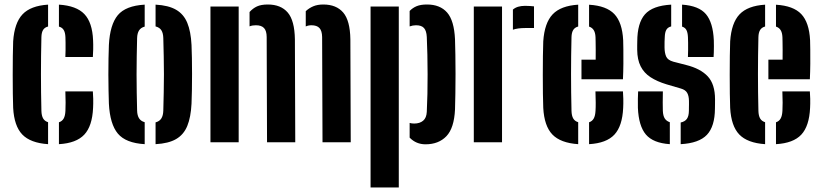

<svg xmlns="http://www.w3.org/2000/svg" viewBox="-20 -629 3634 849"><path d="M38.2 -152Q37.2 -176.1 36.7 -214.9Q36.2 -253.7 36.2 -297.5Q36.2 -341.3 36.7 -381.1Q37.2 -420.9 38.2 -446.3Q43.7 -527.6 79.6 -565.6Q115.4 -603.6 192.6 -608.5V-511.8Q177.6 -507.9 170.7 -496.9Q163.7 -485.9 163.1 -464.9Q162.1 -424 161.6 -383.1Q161.1 -342.3 161.1 -301.4Q161.1 -260.4 161.6 -220Q162.1 -179.6 163.1 -139.1Q163.7 -117.4 170.7 -105.3Q177.6 -93.3 192.6 -88.6V8.5Q114.5 3.2 78.5 -34.3Q42.5 -71.9 38.2 -152ZM240.6 8.5V-88.2Q254.9 -92.9 261.6 -105Q268.4 -117 269.3 -139.1Q270 -153.3 270.1 -175.6Q270.2 -197.8 269 -224.9H390.6Q391.7 -214.6 392.2 -192Q392.6 -169.5 391.6 -152Q388.1 -71.5 352.7 -33.7Q317.3 4.1 240.6 8.5ZM269 -377Q269.7 -388.3 269.9 -405.7Q270.2 -423.1 269.9 -439.7Q269.7 -456.3 269.3 -464.9Q268.4 -485.5 261.6 -496.5Q254.9 -507.6 240.6 -511.4V-608.5Q317.8 -603.7 353.1 -566.7Q388.4 -529.6 391.6 -451.1Q392.5 -433.7 392.1 -410.7Q391.7 -387.7 390.6 -377Z M461.5 -170.5Q460.7 -194.6 460 -228.2Q459.2 -261.8 459.2 -298.8Q459.2 -335.8 459.8 -370.3Q460.4 -404.8 461.5 -430.2Q466.2 -520 500.8 -561.8Q535.4 -603.6 619.8 -608.5V-511.4Q602.7 -506.8 594.8 -494.3Q586.9 -481.8 586.3 -460.8Q585.2 -420.7 584.6 -380.5Q583.9 -340.3 583.9 -300.1Q583.9 -259.9 584.6 -219.7Q585.2 -179.5 586.3 -139.8Q586.9 -118.6 594.9 -105.9Q602.9 -93.3 619.8 -88.6V8.5Q536.2 3.6 501.2 -38.2Q466.2 -80 461.5 -170.5ZM667.9 8.5V-87.8Q685.5 -92.6 693.5 -105.4Q701.5 -118.2 702.1 -139.8Q703.2 -180 704 -220Q704.9 -260.1 704.9 -300.4Q704.9 -340.7 704 -380.7Q703.2 -420.7 702.1 -460.8Q701.5 -482.6 693.6 -495.1Q685.7 -507.6 667.9 -512.2V-608.5Q725 -605.5 758.6 -585.9Q792.3 -566.4 808.1 -528.1Q823.9 -489.8 826.9 -430.2Q828 -406 828.6 -372.3Q829.2 -338.5 829.2 -301.5Q829.2 -264.6 828.6 -230.4Q828 -196.2 826.9 -170.5Q823.9 -110.6 808.1 -72Q792.3 -33.5 758.6 -14Q725 5.5 667.9 8.5Z M910.6 0V-600H1035.4V0ZM1406.1 0 1404.4 -465.6Q1403.9 -492.5 1392.7 -504.9Q1381.4 -517.3 1356.9 -517.3Q1343.7 -517.3 1332 -512V-579.6Q1346.6 -593.3 1365.3 -601.2Q1384.1 -609.1 1409.4 -609.1Q1467.2 -609.1 1497.6 -573.6Q1528 -538.1 1529.3 -455.2L1530.9 0ZM1160.8 0 1159.2 -465.6Q1159 -492.5 1147.6 -504.9Q1136.1 -517.3 1111.6 -517.3Q1104.4 -517.3 1097.6 -516.3Q1090.8 -515.3 1083.5 -512.4V-575.9Q1098 -592.1 1116.3 -600.6Q1134.7 -609.1 1164.1 -609.1Q1221.9 -609.1 1252.3 -573.6Q1282.7 -538.1 1284 -455.2L1285.6 0Z M1618.6 200V-600H1743.4V200ZM1791.4 -85.4Q1795.8 -84.1 1800.8 -83.4Q1805.9 -82.7 1811.5 -82.7Q1836.1 -82.7 1851 -95.2Q1865.9 -107.7 1867.2 -134.4Q1869 -171.5 1870 -213.9Q1870.9 -256.3 1870.8 -300.6Q1870.8 -344.9 1869.8 -387.2Q1868.9 -429.5 1867.2 -465.6Q1865.9 -492.5 1855 -504.9Q1844.1 -517.3 1819.6 -517.3Q1805.4 -517.3 1791.4 -512.2V-580.5Q1804.7 -594.4 1822.6 -601.8Q1840.5 -609.1 1868 -609.1Q1926 -609.1 1957.1 -573.6Q1988.2 -538.1 1992 -455.2Q1993 -428.5 1993.6 -387.8Q1994.3 -347.2 1994.3 -302Q1994.3 -256.8 1993.6 -215.2Q1993 -173.6 1992 -144.9Q1988.2 -62.6 1953.9 -26.7Q1919.5 9.1 1861.5 9.1Q1820.1 9.1 1791.4 -20.4Z M2075.1 0V-600H2199.9V0ZM2248 -497.6V-586.6Q2266.7 -603.2 2301.8 -603.2Q2313.4 -603.2 2324.3 -602.4Q2335.3 -601.6 2341.3 -600.9V-505.1H2303.4Q2269.3 -505.1 2248 -497.6Z M2382.2 -152Q2381.2 -176.1 2380.7 -214.9Q2380.2 -253.7 2380.2 -297.5Q2380.2 -341.3 2380.7 -381.1Q2381.2 -420.9 2382.2 -446.3Q2387.7 -527.6 2423.7 -565.6Q2459.7 -603.6 2536.7 -608.3V-511.8Q2521.7 -507.7 2514.7 -496.4Q2507.7 -485.1 2507.1 -464.9Q2506.1 -424 2505.6 -383.2Q2505.1 -342.4 2505.1 -301.6Q2505.1 -260.7 2505.6 -220.2Q2506.1 -179.8 2507.1 -139.1Q2507.7 -117.2 2514.7 -105.2Q2521.6 -93.2 2536.7 -88.6V8.5Q2458.5 3.2 2422.5 -34.3Q2386.5 -71.9 2382.2 -152ZM2584.8 8.5V-88.2Q2598.7 -92.9 2605.4 -105Q2612.2 -117.1 2613.3 -139.1Q2614.3 -153.1 2614.2 -175.4Q2614.2 -197.7 2613 -224.9H2734.6Q2735.7 -214.6 2736.2 -192Q2736.6 -169.5 2735.6 -152Q2732 -71.5 2696.8 -33.7Q2661.6 4.1 2584.8 8.5ZM2551.2 -278.4V-365.2H2614Q2614.3 -388.4 2614.2 -408.8Q2614 -429.3 2613.8 -444Q2613.5 -458.8 2613.3 -464.9Q2612.4 -484.4 2605.5 -495.6Q2598.6 -506.9 2584.8 -511.4V-608.1Q2661.6 -603.6 2696.6 -566.7Q2731.6 -529.7 2735.6 -451.1Q2736.1 -438.8 2736.4 -410.4Q2736.7 -382 2736.5 -346.8Q2736.2 -311.7 2734.6 -278.4Z M2800.7 -152Q2800.2 -169.5 2800.6 -192Q2801 -214.6 2801.7 -224.9H2911.1Q2910.5 -197.8 2910.5 -175.6Q2910.5 -153.3 2911 -139.1Q2911.9 -117 2919.5 -105.1Q2927.2 -93.3 2941.9 -88.6V8.5Q2868.2 3.6 2836.1 -34.1Q2804.1 -71.9 2800.7 -152ZM2989.9 8.5V-87.3Q3008.8 -91.3 3017.4 -103.5Q3026 -115.7 3026.2 -139.1Q3026.4 -152.2 3026.4 -157Q3026.5 -161.8 3026.6 -166.3Q3026.6 -170.8 3026.5 -183.1Q3026.2 -204.8 3018.7 -218.2Q3011.1 -231.6 2991.1 -237.4L2927.4 -256.1Q2885.6 -268.7 2856.7 -287.5Q2827.8 -306.3 2812.9 -335.7Q2798 -365 2797.6 -409Q2797.5 -418.8 2797.6 -427.6Q2797.7 -436.5 2797.9 -445.5Q2798.1 -527.2 2831.9 -565.6Q2865.7 -604 2947.9 -608.5V-512.2Q2932.7 -508.3 2926.4 -497.1Q2920.1 -485.9 2919.5 -464.9Q2919 -451.9 2918.6 -444.7Q2918.3 -437.4 2918.5 -419.4Q2918.7 -395.2 2925.6 -379.2Q2932.5 -363.2 2957.4 -356.2L3014.1 -341.6Q3077.5 -325.8 3109.6 -291.3Q3141.8 -256.9 3141.8 -189.5Q3141.8 -180.1 3141.7 -169.3Q3141.6 -158.6 3141.4 -148.8Q3140.9 -69.9 3105.9 -32.9Q3070.9 4.1 2989.9 8.5ZM3021.9 -377Q3022.5 -388.3 3022.7 -405.7Q3022.9 -423.1 3022.7 -439.7Q3022.5 -456.3 3022 -464.9Q3021.1 -485 3015.3 -496.1Q3009.5 -507.2 2996 -511.4V-608.5Q3070.2 -603.6 3101.6 -566.4Q3132.9 -529.2 3136.4 -451.1Q3136.8 -439.6 3136.8 -425Q3136.8 -410.5 3136.4 -397.2Q3136 -384 3135.4 -377Z M3208.7 -152Q3207.7 -176.1 3207.2 -214.9Q3206.7 -253.7 3206.7 -297.5Q3206.7 -341.3 3207.2 -381.1Q3207.7 -420.9 3208.7 -446.3Q3214.2 -527.6 3250.2 -565.6Q3286.2 -603.6 3363.2 -608.3V-511.8Q3348.2 -507.7 3341.2 -496.4Q3334.2 -485.1 3333.6 -464.9Q3332.6 -424 3332.1 -383.2Q3331.6 -342.4 3331.6 -301.6Q3331.6 -260.7 3332.1 -220.2Q3332.6 -179.8 3333.6 -139.1Q3334.2 -117.2 3341.2 -105.2Q3348.1 -93.2 3363.2 -88.6V8.5Q3285 3.2 3249 -34.3Q3213 -71.9 3208.7 -152ZM3411.3 8.5V-88.2Q3425.2 -92.9 3431.9 -105Q3438.7 -117.1 3439.8 -139.1Q3440.8 -153.1 3440.7 -175.4Q3440.7 -197.7 3439.5 -224.9H3561.1Q3562.2 -214.6 3562.7 -192Q3563.1 -169.5 3562.1 -152Q3558.5 -71.5 3523.3 -33.7Q3488.1 4.1 3411.3 8.5ZM3377.7 -278.4V-365.2H3440.5Q3440.8 -388.4 3440.7 -408.8Q3440.5 -429.3 3440.3 -444Q3440 -458.8 3439.8 -464.9Q3438.9 -484.4 3432 -495.6Q3425.1 -506.9 3411.3 -511.4V-608.1Q3488.1 -603.6 3523.1 -566.7Q3558.1 -529.7 3562.1 -451.1Q3562.6 -438.8 3562.9 -410.4Q3563.2 -382 3563 -346.8Q3562.7 -311.7 3561.1 -278.4Z"/></svg>

Font: Big Shoulders Stencil Thin
Style: Regular
Weight: 100
Designer: Patric King
Foundry: XO Type Co
Version: Version 2.001